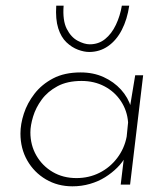

<svg xmlns="http://www.w3.org/2000/svg" viewBox="-20 -650 593 676"><path d="M235 6Q183 6 141.5 -18.5Q100 -43 76 -85Q52 -127 52 -180Q52 -213 64 -250Q76 -287 101.5 -320Q127 -353 167 -374Q207 -395 264 -395Q309 -395 345 -378.5Q381 -362 406 -334.5Q431 -307 442 -271L435 -258L456 -385H484L438 0H405L419 -117L423 -100Q412 -79 393 -60Q374 -41 350 -26Q326 -11 296.5 -2.5Q267 6 235 6ZM249 -23Q293 -23 330 -41.5Q367 -60 392.5 -93.5Q418 -127 426 -169L431 -219Q428 -260 406 -293.5Q384 -327 348 -346Q312 -365 267 -365Q217 -365 182.5 -346.5Q148 -328 127 -299.5Q106 -271 96.5 -239.5Q87 -208 87 -184Q87 -139 108 -102.5Q129 -66 165.5 -44.5Q202 -23 249 -23ZM294 -467Q276 -467 254.5 -475Q233 -483 214 -501Q195 -519 185 -550.5Q175 -582 178 -630H204Q200 -578 215 -548.5Q230 -519 253.5 -506.5Q277 -494 296 -494Q327 -494 350 -512.5Q373 -531 388 -562.5Q403 -594 409 -630H435Q428 -582 409 -545Q390 -508 360.5 -487.5Q331 -467 294 -467Z"/></svg>

Font: Josefin Sans ExtraLight
Style: Italic
Weight: 250
Italic angle: -7°
Designer: Santiago Orozco
Foundry: Typemade
Version: Version 2.000